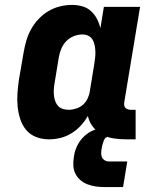

<svg xmlns="http://www.w3.org/2000/svg" viewBox="-20 -558 640 780"><path d="M178 8Q151 8 126.5 -1.5Q102 -11 86 -30.5Q70 -50 62 -75Q54 -100 51.5 -126.5Q49 -153 51 -180.5Q53 -208 57 -235L76 -345Q80 -369 87 -393Q94 -417 106.5 -439.5Q119 -462 137 -481Q155 -500 177 -513Q199 -526 223.5 -532Q248 -538 273 -538Q294 -538 314 -532.5Q334 -527 349 -513.5Q364 -500 373.5 -482Q383 -464 388 -444L402 -530H549L485 -144Q484 -137 484.5 -131Q485 -125 489 -120.5Q493 -116 499 -114Q505 -112 511 -112H531V8H491Q465 8 440 4Q415 0 393.5 -12Q372 -24 357 -43.5Q342 -63 337 -87Q325 -66 308 -47.5Q291 -29 269.5 -16Q248 -3 225 2.5Q202 8 178 8ZM259 -112Q274 -112 289.5 -117Q305 -122 317 -132.5Q329 -143 336 -158Q343 -173 345 -188L363 -298Q365 -311 366.5 -324Q368 -337 367.5 -349.5Q367 -362 364.5 -374.5Q362 -387 356 -397Q350 -407 339 -412.5Q328 -418 315 -418Q297 -418 279.5 -411Q262 -404 249 -390.5Q236 -377 229 -360Q222 -343 219 -326L201 -216Q199 -204 198.5 -191.5Q198 -179 199.5 -167.5Q201 -156 205 -145.5Q209 -135 216.5 -127Q224 -119 235.5 -115.5Q247 -112 259 -112ZM405 202Q387 202 369.5 199.5Q352 197 336 191Q320 185 307 174Q294 163 286.5 148Q279 133 278 115.5Q277 98 280 80Q282 63 288 47Q294 31 303.5 17Q313 3 326.5 -8.5Q340 -20 355.5 -27Q371 -34 387.5 -37Q404 -40 420 -40L414 0Q409 0 406.5 4Q404 8 402 12.5Q400 17 399 21Q398 25 396.5 29Q395 33 394.5 37.5Q394 42 393 46Q391 55 391 64.5Q391 74 394.5 81.5Q398 89 405.5 93.5Q413 98 422 98H497L480 202Z"/></svg>

Font: Iosevka Slab Heavy Extended
Style: Italic
Weight: 900
Width: 7
Italic angle: -9°
Monospace: yes
Designer: Belleve Invis
Foundry: Belleve Invis
Version: Version 11.1.0; ttfautohint (v1.8.3)